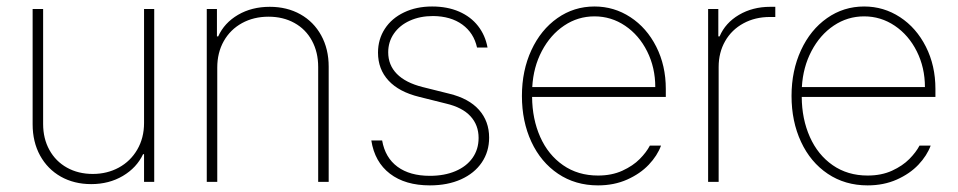

<svg xmlns="http://www.w3.org/2000/svg" viewBox="-20 -558 2939 589"><path d="M421.9 -530.3H453.1V0H421.9V-85H418.9Q399.4 -43.5 356.9 -18.3Q314.5 6.8 259.8 6.8Q207.5 6.8 166.7 -16.1Q126 -39.1 103 -80.8Q80.1 -122.6 80.1 -176.8V-530.3H112.3V-177.7Q112.3 -132.8 131.6 -97.9Q150.9 -63 185.5 -43.7Q220.2 -24.4 264.6 -24.4Q308.6 -24.4 344.5 -43.9Q380.4 -63.5 401.1 -99.1Q421.9 -134.8 421.9 -180.7Z M646.5 0H614.3V-530.3H645.5V-446.3H649.4Q668 -487.8 710.2 -512.5Q752.4 -537.1 807.6 -537.1Q860.4 -537.1 901.4 -514.2Q942.4 -491.2 965.3 -449.5Q988.3 -407.7 988.3 -353.5V0H956.1V-352.5Q956.1 -397.9 937 -433.1Q918 -468.3 883.3 -487.5Q848.6 -506.8 803.7 -506.8Q758.3 -506.8 722.4 -487.1Q686.5 -467.3 666.5 -431.9Q646.5 -396.5 646.5 -350.6Z M1308.6 -508.8Q1268.6 -508.8 1237.3 -494.6Q1206.1 -480.5 1188.5 -455.1Q1170.9 -429.7 1170.9 -397.5Q1170.9 -358.4 1197.5 -331.3Q1224.1 -304.2 1276.4 -291L1358.4 -270.5Q1418.5 -255.9 1449.5 -220.9Q1480.5 -186 1480.5 -135.7Q1480.5 -92.8 1458 -59.6Q1435.5 -26.4 1394.3 -7.8Q1353 10.7 1298.8 10.7Q1223.1 10.7 1176.3 -25.1Q1129.4 -61 1119.1 -127H1152.3Q1161.6 -74.2 1199.5 -46.4Q1237.3 -18.6 1298.8 -18.6Q1343.3 -18.6 1377.2 -33Q1411.1 -47.4 1429.7 -73.7Q1448.2 -100.1 1448.2 -134.8Q1448.2 -174.3 1423.3 -201.4Q1398.4 -228.5 1348.6 -240.2L1266.6 -260.7Q1204.1 -275.9 1171.9 -310.8Q1139.6 -345.7 1139.6 -396.5Q1139.6 -437.5 1160.6 -469.7Q1181.6 -502 1219.5 -520Q1257.3 -538.1 1305.7 -538.1Q1352.1 -538.1 1388.2 -522.5Q1424.3 -506.8 1446.5 -478.3Q1468.8 -449.7 1475.6 -412.1H1443.4Q1433.6 -457 1398.2 -482.7Q1362.8 -508.3 1308.6 -508.8Z M1581.1 -263.7Q1581.1 -341.3 1610.1 -404.1Q1639.2 -466.8 1689.9 -502.4Q1740.7 -538.1 1803.7 -538.1Q1863.8 -538.1 1913.8 -505.4Q1963.9 -472.7 1993.2 -414.8Q2022.5 -356.9 2022.5 -285.2V-260.7H1612.3Q1612.8 -192.9 1637.2 -137.9Q1661.6 -83 1707.3 -51.3Q1752.9 -19.5 1814.5 -19.5Q1856.9 -19.5 1889.4 -34.4Q1921.9 -49.3 1942.4 -70.1Q1962.9 -90.8 1973.6 -111.3H2007.8Q1996.6 -80.6 1970.2 -52.7Q1943.8 -24.9 1903.8 -7.1Q1863.8 10.7 1814.5 10.7Q1745.1 10.7 1692.1 -24.9Q1639.2 -60.5 1610.1 -123Q1581.1 -185.5 1581.1 -263.7ZM1990.2 -291Q1990.2 -350.6 1965.3 -400.4Q1940.4 -450.2 1897.7 -479Q1855 -507.8 1803.7 -507.8Q1752.9 -507.8 1710.7 -479.5Q1668.5 -451.2 1642.3 -401.6Q1616.2 -352.1 1612.8 -291Z M2152.3 -530.3H2183.6V-446.3H2187.5Q2205.1 -487.8 2247.1 -512.5Q2289.1 -537.1 2342.8 -537.1H2358.4V-505.9H2341.8Q2296.4 -505.9 2260.5 -486.3Q2224.6 -466.8 2204.6 -431.9Q2184.6 -397 2184.6 -352.5V0H2152.3Z M2408.2 -263.7Q2408.2 -341.3 2437.3 -404.1Q2466.3 -466.8 2517.1 -502.4Q2567.9 -538.1 2630.9 -538.1Q2690.9 -538.1 2741 -505.4Q2791 -472.7 2820.3 -414.8Q2849.6 -356.9 2849.6 -285.2V-260.7H2439.5Q2439.9 -192.9 2464.4 -137.9Q2488.8 -83 2534.4 -51.3Q2580.1 -19.5 2641.6 -19.5Q2684.1 -19.5 2716.6 -34.4Q2749 -49.3 2769.5 -70.1Q2790 -90.8 2800.8 -111.3H2835Q2823.7 -80.6 2797.4 -52.7Q2771 -24.9 2731 -7.1Q2690.9 10.7 2641.6 10.7Q2572.3 10.7 2519.3 -24.9Q2466.3 -60.5 2437.3 -123Q2408.2 -185.5 2408.2 -263.7ZM2817.4 -291Q2817.4 -350.6 2792.5 -400.4Q2767.6 -450.2 2724.9 -479Q2682.1 -507.8 2630.9 -507.8Q2580.1 -507.8 2537.8 -479.5Q2495.6 -451.2 2469.5 -401.6Q2443.4 -352.1 2439.9 -291Z"/></svg>

Font: Pretendard JP Thin
Style: Regular
Weight: 100
Designer: Base glyphs from Inter by Rasmus Andersson; Hangeul glyphs from Noto Sans CJK(Source Han Sans) by Jang Soo-young and Kan
Foundry: Kil Hyung-jin
Version: Version 1.309